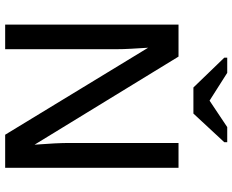

<svg xmlns="http://www.w3.org/2000/svg" viewBox="-100 -822 921 762"><g transform="rotate(90 361.0 -440.5)"><path d="M174.8 -439.9V0H77.1V-688H204.1L553.7 -116.7Q546.9 -205.6 546.9 -253.9V-688H645.5V0H514.2L168.9 -567.4Q170.9 -532.7 172.9 -501Q174.8 -469.2 174.8 -439.9ZM543.9 -869.6 430.2 -747.1H326.7L208.5 -869.6V-881.3H268.6L378.4 -811.5H379.4L483.9 -881.3H543.9Z"/></g></svg>

Font: Arimo Medium
Style: Regular
Weight: 500
Designer: Steve Matteson
Foundry: Monotype Imaging Inc.
Version: Version 1.33